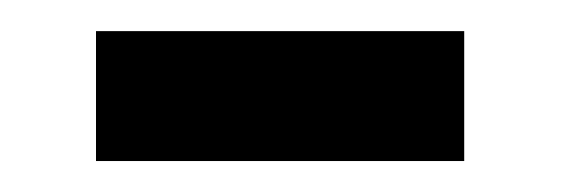

<svg xmlns="http://www.w3.org/2000/svg" viewBox="-20 -314 362 124"><path d="M42 -210V-293.9H279.8V-210Z"/></svg>

Font: Toshiba Sans Medium
Style: Regular
Weight: 500
Designer: Paul D. Hunt
Foundry: Toshiba Corporation
Version: Version 2.020;PS 2.0;hotconv 1.0.86;makeotf.lib2.5.63406